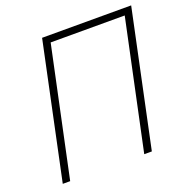

<svg xmlns="http://www.w3.org/2000/svg" viewBox="-128 -832 921 950"><g transform="rotate(-20 333.0 -357.0)"><path d="M43 0H82L226 -678H616L472 0H512L663 -714H194Z"/></g></svg>

Font: Noto Sans ExtraLight
Style: Italic
Weight: 200
Italic angle: -12°
Designer: Monotype Design Team
Foundry: Monotype Imaging Inc.
Version: Version 2.013